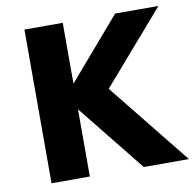

<svg xmlns="http://www.w3.org/2000/svg" viewBox="-77 -767 844 834"><g transform="rotate(-10 345.0 -350.0)"><path d="M84 -689V-11H253V-689ZM484 -689 206 -366 491 -11H690L400 -372L675 -689Z"/></g></svg>

Font: SpinnyJost
Style: Bold
Weight: 700
Version: Version 3.710